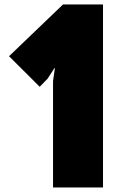

<svg xmlns="http://www.w3.org/2000/svg" viewBox="-20 -830 576 850"><path d="M436 -810.1V0H214.8V-471.2L223.1 -528.8H221.2L190.9 -481.9L155.8 -445.8L20 -581.1L258.8 -810.1Z"/></svg>

Font: Sinkin Sans 900 X Black
Style: Regular
Weight: 950
Designer: Keith Bates
Foundry: K-Type
Version: Sinkin Sans (version 1.0)  by Keith Bates   •   © 2014   www